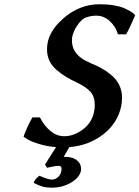

<svg xmlns="http://www.w3.org/2000/svg" viewBox="-20 -678 650 895"><path d="M253.9 95.2Q236.3 95.2 199.2 104L189.9 88.9L241.2 7.8Q197.3 4.4 159.7 -7.6Q122.1 -19.5 106.4 -29.8L90.8 -40L89.8 -41Q103.5 -81.1 130.9 -130.9H166Q186.5 -90.8 215.8 -66.9Q245.1 -43 279.8 -43Q323.2 -43 365.2 -73.7Q407.2 -104.5 418 -154.8Q421.9 -170.9 421.9 -188Q421.9 -228 401.1 -250.7Q380.4 -273.4 340.8 -292Q310.5 -306.2 289.1 -319.1Q267.6 -332 245.1 -350.8Q222.7 -369.6 210.9 -393.8Q199.2 -418 199.2 -446.8Q199.2 -466.3 203.1 -483.9Q214.8 -532.7 258.3 -576.4Q301.8 -620.1 354 -641.1Q395.5 -658.2 445.8 -658.2Q481 -658.2 510.7 -653.1Q540.5 -647.9 557.9 -640.4Q575.2 -632.8 587.4 -625.5Q599.6 -618.2 604.5 -613.3L608.9 -607.9L609.9 -606Q582.5 -542.5 567.9 -518.1H529.8Q519 -555.2 491.2 -580.1Q463.4 -605 429.2 -605Q398.4 -605 372.1 -592.8H373Q356.4 -583.5 339.8 -558.8Q323.2 -534.2 316.9 -507.8Q304.2 -423.8 400.9 -384.8H399.9Q430.2 -372.6 453.4 -359.6Q476.6 -346.7 500 -327.1Q523.4 -307.6 536.1 -281Q548.8 -254.4 548.8 -222.2Q548.8 -201.2 544.9 -182.1Q527.3 -102.5 460.4 -51Q393.6 0.5 303.2 7.8Q298.8 16.1 276.9 53.2H285.2Q320.8 53.2 341.3 71.8Q361.8 90.3 356.9 120.1Q348.6 151.9 309.3 174.3Q270 196.8 221.2 196.8Q195.8 196.8 178.2 191.7Q160.6 186.5 137.2 174.8Q138.7 167 144.3 159.9Q149.9 152.8 163.1 141.1Q205.1 159.2 221.2 159.2Q236.3 159.2 248.5 149.2Q260.7 139.2 265.1 123Q272 95.2 253.9 95.2Z"/></svg>

Font: Linear Smooth
Style: Bold Italic
Weight: 700
Designer: Philipp H. Poll, Flanker
Foundry: Philipp H. Poll, reworked by Flanker
Version: Version 1.061 | FøM Fix